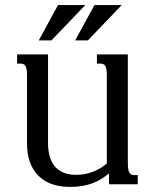

<svg xmlns="http://www.w3.org/2000/svg" viewBox="-20 -736 623 767"><path d="M406.7 -433.6Q406.7 -448.7 405.3 -458Q403.8 -467.3 400.4 -472.7Q397 -478 392.1 -480Q387.2 -481.9 380.9 -481.9H367.2V-518.6H490.7V-85Q490.7 -69.8 492.2 -60.5Q493.7 -51.3 497.1 -45.9Q500.5 -40.5 505.1 -38.6Q509.8 -36.6 516.6 -36.6H530.3V0H415.5V-43.5Q400.9 -31.2 384.8 -21.2Q368.7 -11.2 349.9 -4.2Q331.1 2.9 308.8 6.8Q286.6 10.7 260.3 10.7Q218.3 10.7 186 -1Q153.8 -12.7 132.1 -35.2Q110.4 -57.6 99.1 -89.6Q87.9 -121.6 87.9 -162.6V-433.6Q87.9 -448.7 86.4 -458Q85 -467.3 81.5 -472.7Q78.1 -478 73.2 -480Q68.4 -481.9 62 -481.9H48.3V-518.6H171.9V-165.5Q171.9 -136.2 178.2 -112.5Q184.6 -88.9 198.2 -72.3Q211.9 -55.7 233.2 -46.6Q254.4 -37.6 284.7 -37.6Q351.6 -37.6 406.7 -82.5ZM211.9 -715.8H320.8L185.5 -574.7H134.8ZM357.4 -715.8H466.3L331.1 -574.7H280.3Z"/></svg>

Font: Arian Grqi
Style: Regular
Weight: 400
Designer: Ruben Hakobyan (Tarumian)
Foundry: Ruben Hakobyan (Tarumian)
Version: Version 1.003